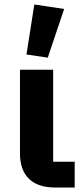

<svg xmlns="http://www.w3.org/2000/svg" viewBox="-20 -836 369 856"><path d="M313 -115V0H225Q149 0 109 -39Q69 -78 69 -153V-525H217V-115ZM266 -796 193 -579 98 -593 133 -816Z"/></svg>

Font: IBM Plex Sans
Style: Bold
Weight: 700
Designer: Mike Abbink, Paul van der Laan, Pieter van Rosmalen
Foundry: Bold Monday
Version: Version 3.201